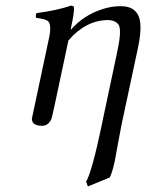

<svg xmlns="http://www.w3.org/2000/svg" viewBox="-20 -441 564 688"><path d="M235.4 -335.9Q279.3 -386.2 346.7 -408.2Q379.9 -418.9 412.1 -418.9Q477.1 -418.9 482.9 -356.9Q485.8 -322.8 474.1 -268.1L415.5 5.9Q410.2 32.2 401.4 80.6Q394.5 120.1 391.1 137.2Q382.3 176.8 373.5 194.8L294.9 227.1L288.6 210Q309.1 175.3 344.2 9.3Q344.7 7.3 344.7 5.9L400.4 -256.8Q416 -329.6 406.2 -350.1Q395.5 -368.7 366.2 -369.1Q287.1 -368.2 225.1 -295.9L176.8 -68.8Q166 -17.6 163.1 -12.2Q151.9 9.3 131.8 9.8Q97.7 9.8 94.7 -11.2Q94.2 -14.2 94.2 -16.1Q94.2 -18.1 105.5 -68.8L157.2 -312Q165 -356.4 150.4 -366.7Q139.2 -373.5 109.4 -377Q106.4 -385.3 110.8 -394Q185.1 -403.8 234.4 -420.9Q243.7 -419.9 245.1 -415Q246.6 -398.9 235.8 -348.1Q235.4 -345.2 234.4 -340.8V-339.8L233.9 -338.9V-337.9V-336.9L233.4 -335.9Q234.4 -335.9 235.4 -335.9Z"/></svg>

Font: Linux Libertine Display Slanted O
Style: Slanted
Weight: 400
Designer: Philipp H. Poll
Foundry: Philipp H. Poll
Version: Version 5.0.9